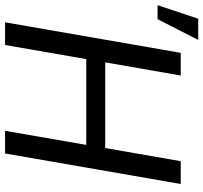

<svg xmlns="http://www.w3.org/2000/svg" viewBox="-84 -780 822 777"><g transform="rotate(90 327.5 -391.0)"><path d="M0 0ZM559.6 0H467.8L524.9 -328.6H177.7L120.6 0H28.8L152.3 -710.9H244.1L190.9 -405.3H537.6L590.8 -710.9H683.1ZM14.2 -781.7H100.1L16.1 -617.2H-40.5Z"/></g></svg>

Font: Roboto
Style: Italic
Weight: 400
Italic angle: -12°
Designer: Google
Version: Version 2.134; 2016; ttfautohint (v1.6)